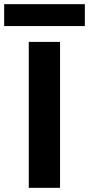

<svg xmlns="http://www.w3.org/2000/svg" viewBox="-65 -901 427 921"><path d="M73 0V-700H223V0ZM-45 -776V-881H342V-776Z"/></svg>

Font: DM Sans 9pt Black
Style: Regular
Weight: 900
Version: Version 4.004;gftools[0.9.30]